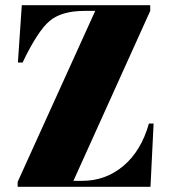

<svg xmlns="http://www.w3.org/2000/svg" viewBox="-20 -720 652 740"><path d="M559 -700V-678L263 -23H297Q387 -23 455.5 -80.5Q524 -138 554 -244H572L560 0H48V-19L347 -678H306Q217 -678 171 -639Q125 -600 67 -479H49L64 -700Z"/></svg>

Font: SVN-Abril Fatface
Style: Regular
Weight: 400
Designer: Veronika Burian, Jos? Scaglione
Foundry: TypeTogether
Version: Version 1.001